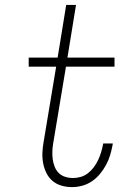

<svg xmlns="http://www.w3.org/2000/svg" viewBox="-20 -755 540 783"><path d="M274 8Q251 8 230.5 2Q210 -4 194.5 -17Q179 -30 169.5 -49Q160 -68 156 -89Q152 -110 153 -132.5Q154 -155 158 -177L209 -483H97V-520H215L250 -735H290L255 -520H447V-483H249L197 -171Q194 -154 193.5 -137.5Q193 -121 195 -105.5Q197 -90 203 -75Q209 -60 219.5 -49.5Q230 -39 245.5 -34Q261 -29 278 -29Q293 -29 309 -33.5Q325 -38 338.5 -48.5Q352 -59 362.5 -73Q373 -87 380 -102Q387 -117 392 -133Q397 -149 400 -165L401 -170H440L439 -163Q435 -142 429 -122Q423 -102 412.5 -82.5Q402 -63 387.5 -45.5Q373 -28 354.5 -15.5Q336 -3 315 2.5Q294 8 274 8Z"/></svg>

Font: Iosevka Term Curly XLt Obl
Style: Regular
Weight: 200
Italic angle: -9°
Designer: Belleve Invis
Foundry: Belleve Invis
Version: Version 32.3.0